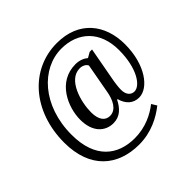

<svg xmlns="http://www.w3.org/2000/svg" viewBox="-206 -917 1263 1263"><g transform="rotate(-45 425.0 -286.0)"><path d="M400 142C515 142 604 93 666 44L644 8C591 50 511 92 409 92C253 92 131 2 131 -218C131 -491 300 -667 484 -667C637 -667 746 -569 746 -392C746 -223 679 -127 625 -127C597 -127 570 -148 570 -198C570 -222 575 -258 577 -269L623 -520H601L564 -499C546 -515 515 -529 477 -529C311 -529 241 -362 241 -248C241 -132 305 -77 380 -77C443 -77 480 -118 506 -170H511C527 -111 565 -77 619 -77C706 -77 801 -200 801 -391C801 -575 694 -714 489 -714C243 -714 60 -507 60 -216C60 25 203 142 400 142ZM398 -127C355 -127 326 -161 326 -233C326 -325 369 -490 478 -490C503 -490 526 -478 534 -460L496 -251C486 -193 458 -127 398 -127Z"/></g></svg>

Font: Noto Serif Devanagari SemiCondensed
Style: Regular
Weight: 400
Width: 4
Designer: Universal Thirst, Indian Type Foundry and the Monotype Design Team
Foundry: Monotype Imaging Inc.
Version: Version 2.004